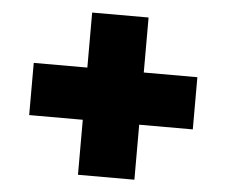

<svg xmlns="http://www.w3.org/2000/svg" viewBox="-45 -617 801 678"><g transform="rotate(5 355.0 -277.5)"><path d="M65 -185H645V-370H65ZM255 -565V10H455V-565Z"/></g></svg>

Font: Jost Black
Style: Regular
Weight: 900
Version: Version 3.710